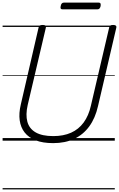

<svg xmlns="http://www.w3.org/2000/svg" viewBox="-20 -1082 915 1477"><path d="M389 19Q309 19 254.5 -2.5Q200 -24 169.5 -63Q139 -102 131.5 -156.5Q124 -211 140 -278L277 -871Q279 -881 286 -885.5Q293 -890 308 -890Q323 -890 329 -885.5Q335 -881 333 -870L193 -274Q176 -199 190.5 -145.5Q205 -92 254.5 -63.5Q304 -35 390 -35Q468 -35 526.5 -61Q585 -87 623.5 -139.5Q662 -192 679 -268L820 -871Q822 -881 828.5 -885.5Q835 -890 850 -890Q879 -890 875 -870L734 -266Q713 -173 666.5 -109.5Q620 -46 550.5 -13.5Q481 19 389 19ZM462 -1010Q450 -1010 447 -1016.5Q444 -1023 447 -1035Q449 -1048 455 -1055Q461 -1062 472 -1062H739Q750 -1062 753 -1055Q756 -1048 754 -1035Q751 -1023 745.5 -1016.5Q740 -1010 728 -1010ZM0 365H863V375H0ZM0 -20H863V0H0ZM0 -505H863V-500H0ZM0 -885H863V-875H0Z"/></svg>

Font: Playwrite AT Guides
Style: Italic
Weight: 400
Italic angle: -13.0072°
Designer: Veronika Burian, José Scaglione
Foundry: TypeTogether
Version: Version 1.002